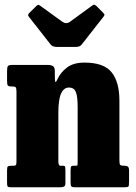

<svg xmlns="http://www.w3.org/2000/svg" viewBox="-20 -796 576 816"><path d="M33 -428.5H28.5Q16 -428.5 13 -433Q10 -437.5 10 -453.5V-494.5Q10 -511 14 -515.5Q18 -520 32.5 -520H184Q196.5 -520 204.8 -515.2Q213 -510.5 213 -494V-474.5Q213 -454 214.8 -448.8Q216.5 -443.5 224 -459Q237.5 -488.5 265 -509.2Q292.5 -530 339 -530Q421 -530 454.2 -489Q487.5 -448 487.5 -367.5V-113.5Q487.5 -98.5 491.2 -95Q495 -91.5 507 -91.5H511.5Q528.5 -91.5 528.5 -73.5V-24.5Q528.5 -6.5 525.8 -3.2Q523 0 505.5 0H299Q286 0 283 -4Q280 -8 280 -21.5V-69.5Q280 -79 281.2 -85.2Q282.5 -91.5 290.5 -91.5H303Q309 -91.5 309.5 -94.8Q310 -98 310 -111.5V-342Q310 -386.5 302.2 -405.2Q294.5 -424 273 -424Q251.5 -424 239.8 -399Q228 -374 228 -315.5V-110.5Q228 -91.5 236.5 -91.5H247.5Q255 -91.5 256.5 -88.2Q258 -85 258 -72.5V-17.5Q258 -6 252 -3Q246 0 235 0H26Q14.5 0 12.2 -3.8Q10 -7.5 10 -19.5V-72Q10 -85 13 -88.2Q16 -91.5 29 -91.5H35Q44.5 -91.5 47.2 -94Q50 -96.5 50 -111V-406.5Q50 -421 46.8 -424.8Q43.5 -428.5 33 -428.5ZM195 -607 102.5 -725Q95.5 -732.5 105 -741.5L134.5 -770.5Q141 -776 143.2 -775.8Q145.5 -775.5 152.5 -770.5L245 -703.5Q261.5 -692 277.5 -703.5L372 -772.5Q378 -777 381.8 -775.8Q385.5 -774.5 391 -769.5L417.5 -742.5Q423.5 -736.5 424 -733.8Q424.5 -731 419.5 -724.5L326.5 -606Q319.5 -596.5 300.5 -596.5H222Q203.5 -596.5 195 -607Z"/></svg>

Font: Besley* Condensed Heavy
Style: Regular
Weight: 800
Width: 3
Designer: Owen Earl
Foundry: indestructible type*
Version: Version 3.000; ttfautohint (v1.8.3)